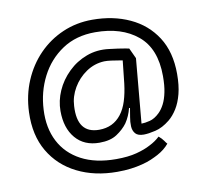

<svg xmlns="http://www.w3.org/2000/svg" viewBox="-78 -729 939 871"><g transform="rotate(-10 391.5 -293.5)"><path d="M737.8 -334.5Q737.8 -281.7 727.8 -242.9Q717.8 -204.1 700.7 -176.8Q683.1 -148.9 662.6 -132.3Q628.9 -105 595.7 -97.2Q562.5 -89.4 541.5 -89.4Q514.6 -89.4 503.2 -102.5Q491.7 -115.7 490.7 -136.2Q489.7 -156.7 493.7 -178.2L500.5 -219.2L496.1 -219.7Q487.3 -183.6 467.3 -153.8Q448.7 -128.4 418.2 -108.2Q387.7 -87.9 337.4 -87.9Q267.1 -87.9 227.3 -134.8Q187.5 -181.6 187.5 -260.3Q187.5 -307.1 207.5 -352.5Q227.5 -397.9 264.6 -434.1Q300.8 -469.7 349.6 -488Q398.4 -506.3 453.6 -499Q498.5 -493.7 521 -489.5Q543.5 -485.4 543.9 -485.4L566.4 -437L539.6 -140.1Q555.2 -140.1 578.1 -145.8Q601.1 -151.4 623.5 -173.3Q637.7 -187 648.9 -208.7Q660.2 -230.5 666.5 -261.7Q672.9 -291.5 672.9 -335.9Q672.9 -462.9 599.1 -523.9Q525.4 -585 403.8 -585Q315.9 -585 252.2 -542.5Q188.5 -500 152.8 -430.4Q117.2 -360.8 113.3 -279.3Q108.9 -195.8 141.1 -133.3Q173.3 -70.8 238.8 -36.1Q304.2 -1.5 398.9 -1.5Q454.1 -1.5 493.2 -11.7Q532.2 -22 557.1 -35.6Q585.9 -49.8 605.5 -68.8Q620.1 -56.6 627.4 -45.7Q634.8 -34.7 639.2 -30.3Q618.2 -4.9 585.4 12.7Q570.8 20.5 552 28.6Q533.2 36.6 509.8 42.5Q485.8 48.8 457 52.5Q428.2 56.2 394 56.2Q290 56.2 210 16.1Q129.9 -23.9 85.9 -98.9Q42 -173.8 45.9 -279.3Q48.8 -356.9 76.9 -423.3Q105 -489.7 153.1 -539.1Q201.2 -588.4 264.4 -615.7Q327.6 -643.1 400.9 -643.1Q497.1 -643.1 573.2 -607.9Q649.4 -572.8 693.6 -504.2Q737.8 -435.5 737.8 -334.5ZM505.4 -437.5Q504.4 -437.5 489 -440.2Q473.6 -442.9 454.1 -445.6Q434.6 -448.2 421.9 -447.8Q376.5 -445.8 338.6 -420.2Q300.8 -394.5 277.6 -355Q254.4 -315.4 252.4 -272Q244.6 -146 346.2 -146Q410.6 -146 448.2 -194.8Q466.8 -218.8 477.8 -253.7Q488.8 -288.6 494.1 -332.5Z"/></g></svg>

Font: Mako
Style: Regular
Weight: 400
Designer: vernon adams
Foundry: vernon adams
Version: Version 1.100; ttfautohint (v1.8.4.7-5d5b);gftools[0.9.33]